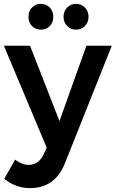

<svg xmlns="http://www.w3.org/2000/svg" viewBox="-27 -771 597 991"><path d="M138 -732Q156 -751 184 -751Q212 -751 230 -732Q248 -713 248 -684Q248 -655 230 -636.5Q212 -618 184 -618Q156 -618 138 -636.5Q120 -655 120 -684Q120 -713 138 -732ZM365 -751Q393 -751 411.5 -732Q430 -713 430 -684Q430 -656 411.5 -637Q393 -618 365 -618Q338 -618 319.5 -637Q301 -656 301 -684Q301 -713 319.5 -732Q338 -751 365 -751ZM310 67Q259 200 128 200Q55 200 -5 152L51 53Q87 80 120 80Q173 80 198 26L214 -9L-7 -535H128L280 -146L419 -535H550Z"/></svg>

Font: Montserrat arm Medium
Style: Regular
Weight: 500
Designer: Julieta Ulanovsky
Foundry: Julieta Ulanovsky
Version: Version 6.000;PS 006.000;hotconv 1.0.88;makeotf.lib2.5.64775